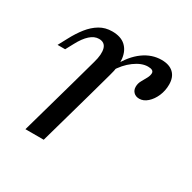

<svg xmlns="http://www.w3.org/2000/svg" viewBox="-105 -532 639 638"><g transform="rotate(30 214.5 -213.0)"><path d="M124.2 -206.5 152.4 -308.1Q162.1 -341.9 156.5 -362.1Q150.8 -382.3 128.2 -382.3Q110.5 -382.3 94.4 -367.7Q78.2 -353.2 63.7 -325.8L47.6 -296H18.5L37.1 -330.6Q51.6 -358.1 68.5 -379.4Q85.5 -400.8 106.5 -413.3Q127.4 -425.8 154 -425.8Q187.1 -425.8 205.2 -409.3Q223.4 -392.7 227 -363.7Q230.6 -334.7 219.4 -296.8L194.4 -206.5ZM66.1 0 124.2 -206.5H194.4L136.3 0ZM342.7 -276.6Q329 -276.6 321 -284.7Q312.9 -292.7 312.9 -305.6Q312.9 -318.5 319.4 -329.8Q325.8 -341.1 331.5 -351.6Q337.1 -362.1 337.1 -371Q337.1 -383.9 315.3 -383.9Q291.1 -383.9 264.1 -364.1Q237.1 -344.4 217.7 -311.3L218.5 -334.7Q241.9 -379 274.2 -402.4Q306.5 -425.8 343.5 -425.8Q373.4 -425.8 389.5 -410.5Q405.6 -395.2 405.6 -366.9Q405.6 -343.5 396.8 -323Q387.9 -302.4 373.4 -289.5Q358.9 -276.6 342.7 -276.6Z"/></g></svg>

Font: Playfair 5pt SemiExpanded Light Light
Style: Italic
Weight: 300
Italic angle: -15.6°
Version: Version 2.203